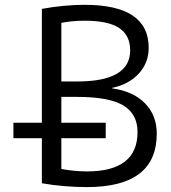

<svg xmlns="http://www.w3.org/2000/svg" viewBox="-20 -760 704 790"><path d="M35.2 -191.4V-254.9H152.3V-723.6Q245.1 -740.2 328.1 -740.2Q591.8 -740.2 591.8 -563.5Q591.8 -502 551.3 -457.5Q510.7 -413.1 441.4 -398.4V-396.5Q529.3 -383.8 577.1 -334.5Q625 -285.2 625 -210Q625 9.8 337.9 9.8Q244.1 9.8 152.3 -5.9V-191.4ZM232.4 -64.5Q288.1 -54.7 337.9 -54.7Q545.9 -54.7 545.9 -216.8Q545.9 -291 487.3 -326.2Q428.7 -361.3 297.9 -361.3H232.4V-254.9H415V-191.4H232.4ZM232.4 -424.8H297.9Q515.6 -424.8 515.6 -552.7Q515.6 -614.3 470.7 -644.5Q425.8 -674.8 328.1 -674.8Q277.3 -674.8 232.4 -666Z"/></svg>

Font: GenEi M Gothic v2 Regular
Style: Regular
Weight: 400
Version: Version 2.0